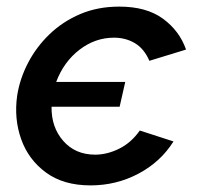

<svg xmlns="http://www.w3.org/2000/svg" viewBox="-20 -552 617 581"><path d="M254 9Q172 9 119 -30Q66 -69 44 -131Q22 -193 32 -263Q40 -314 65 -362Q90 -410 130 -448.5Q170 -487 223 -509.5Q276 -532 341 -532Q423 -532 473 -495.5Q523 -459 543 -402L432 -368Q416 -405 388 -421.5Q360 -438 325 -438Q268 -438 220.5 -401.5Q173 -365 150 -304H359L342 -229H136Q135 -167 171.5 -125.5Q208 -84 268 -84Q304 -84 340.5 -102Q377 -120 403 -157L505 -124Q466 -62 399 -26.5Q332 9 254 9Z"/></svg>

Font: Raleway SemiBold
Style: Italic
Weight: 600
Italic angle: -12°
Designer: Matt McInerney, Pablo Impallari, Rodrigo Fuenzalida
Foundry: Matt McInerney, Pablo Impallari, Rodrigo Fuenzalida
Version: Version 4.026